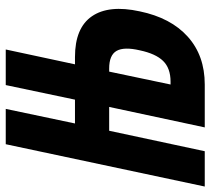

<svg xmlns="http://www.w3.org/2000/svg" viewBox="-98 -698 750 685"><g transform="rotate(-90 277.5 -355.0)"><path d="M-45 0 106 -710H232L180 -463H265L317 -710H444L391 -463H417Q521 -463 562.5 -402.5Q604 -342 580 -232Q557 -121 489.5 -60.5Q422 0 319 0H166L239 -341H154L81 0ZM319 -122H329Q377 -122 403 -148.5Q429 -175 441 -232Q454 -288 439 -314.5Q424 -341 376 -341H365Z"/></g></svg>

Font: Geist Mono ExtraBold
Style: Italic
Weight: 800
Italic angle: -12°
Monospace: yes
Designer: Basement.studio, Andrés Briganti, Mateo Zaragoza
Foundry: Basement.studio, Vercel, Andrés Briganti, Guido Ferreyra, Mateo Zaragoza
Version: Version 1.500; ttfautohint (v1.8.4.7-5d5b)